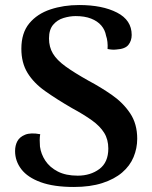

<svg xmlns="http://www.w3.org/2000/svg" viewBox="-20 -730 603 764"><path d="M274 14Q194 14 142 -5Q90 -24 65 -56.5Q40 -89 40 -129Q40 -151 49 -168Q58 -185 80 -194Q102 -203 140 -196Q138 -185 138 -172.5Q138 -160 139 -147Q143 -117 160.5 -90.5Q178 -64 210 -47.5Q242 -31 289 -31Q340 -31 375.5 -57.5Q411 -84 411 -139Q411 -175 394.5 -201.5Q378 -228 346 -251Q314 -274 266 -300Q204 -336 159 -368Q114 -400 89.5 -440Q65 -480 65 -536Q65 -599 96.5 -637Q128 -675 180.5 -692.5Q233 -710 295 -710Q387 -710 445.5 -680Q504 -650 504 -591Q504 -568 491 -551.5Q478 -535 443 -533Q428 -531 408 -535Q409 -549 407.5 -563Q406 -577 402 -588Q398 -611 383 -628.5Q368 -646 342.5 -656Q317 -666 281 -666Q258 -666 233 -658.5Q208 -651 191.5 -631.5Q175 -612 175 -577Q175 -543 190.5 -517Q206 -491 240.5 -466Q275 -441 332 -409Q381 -383 425.5 -352Q470 -321 498 -279Q526 -237 526 -178Q526 -140 511.5 -105Q497 -70 466 -43.5Q435 -17 387 -1.5Q339 14 274 14Z"/></svg>

Font: Arima SemiBold
Style: Regular
Weight: 600
Designer: Joana Correia and Natanael Gama
Foundry: NDISCOVER
Version: Version 1.101;gftools[0.9.23]